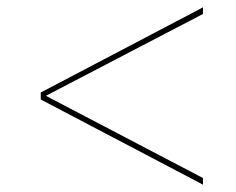

<svg xmlns="http://www.w3.org/2000/svg" viewBox="-20 -561 644 523"><path d="M533 -58 91 -290V-309L533 -541V-523L105 -300L533 -76Z"/></svg>

Font: Work Sans Thin
Style: Regular
Weight: 250
Designer: Wei Huang
Foundry: Wei Huang
Version: Version 2.012